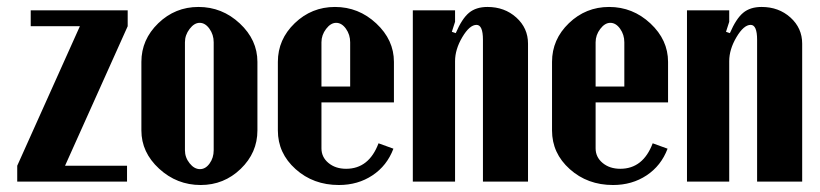

<svg xmlns="http://www.w3.org/2000/svg" viewBox="-20 -525 2369 555"><path d="M347.2 0H29.8V-45.9L210.9 -449.2H68.8V-495.1H349.1V-449.2L168 -45.9H347.2Z M553.7 -504.9Q622.1 -504.9 673.1 -457.3Q724.1 -409.7 724.1 -346.2V-147.9Q724.1 -83.5 675.8 -36.9Q627.4 9.8 560.1 9.8Q491.2 9.8 439.9 -37.4Q388.7 -84.5 388.7 -147.9V-346.2Q388.7 -410.6 437.5 -457.8Q486.3 -504.9 553.7 -504.9ZM557.1 -459Q541.5 -459 528.1 -441.4Q514.6 -423.8 514.6 -402.8V-90.8Q514.6 -69.8 528.1 -53Q541.5 -36.1 558.1 -36.1Q574.2 -36.1 585.9 -52.5Q597.7 -68.8 597.7 -90.8V-402.8Q597.7 -424.8 585.4 -441.9Q573.2 -459 557.1 -459Z M783.2 -346.2Q783.2 -411.1 832 -458Q880.9 -504.9 948.2 -504.9Q1016.6 -504.9 1067.6 -457.3Q1118.7 -409.7 1118.7 -346.2V-229H909.2V-96.2Q909.2 -70.8 929.4 -54Q949.7 -37.1 980.5 -37.1Q1046.4 -37.1 1074.2 -110.8L1117.2 -95.2Q1098.6 -45.9 1056.6 -18.1Q1014.6 9.8 959.5 9.8Q885.7 9.8 834.5 -36.1Q783.2 -82 783.2 -147.9ZM909.2 -274.9H992.2V-402.8Q992.2 -424.8 980 -441.9Q967.8 -459 951.7 -459Q936 -459 922.6 -441.4Q909.2 -423.8 909.2 -402.8Z M1297.4 -429.2Q1315.4 -471.2 1335.7 -488Q1356 -504.9 1389.2 -504.9Q1438.5 -504.9 1472.4 -474.4Q1506.3 -443.8 1506.3 -398.9V0H1376V-410.2Q1376 -453.1 1357.4 -453.1Q1337.4 -453.1 1316.4 -417.7Q1295.4 -382.3 1295.4 -348.1V0H1173.3V-495.1H1295.4V-461.9L1286.1 -433.1Z M1575.7 -346.2Q1575.7 -411.1 1624.5 -458Q1673.3 -504.9 1740.7 -504.9Q1809.1 -504.9 1860.1 -457.3Q1911.1 -409.7 1911.1 -346.2V-229H1701.7V-96.2Q1701.7 -70.8 1721.9 -54Q1742.2 -37.1 1772.9 -37.1Q1838.9 -37.1 1866.7 -110.8L1909.7 -95.2Q1891.1 -45.9 1849.1 -18.1Q1807.1 9.8 1752 9.8Q1678.2 9.8 1627 -36.1Q1575.7 -82 1575.7 -147.9ZM1701.7 -274.9H1784.7V-402.8Q1784.7 -424.8 1772.5 -441.9Q1760.3 -459 1744.1 -459Q1728.5 -459 1715.1 -441.4Q1701.7 -423.8 1701.7 -402.8Z M2089.8 -429.2Q2107.9 -471.2 2128.2 -488Q2148.4 -504.9 2181.6 -504.9Q2231 -504.9 2264.9 -474.4Q2298.8 -443.8 2298.8 -398.9V0H2168.5V-410.2Q2168.5 -453.1 2149.9 -453.1Q2129.9 -453.1 2108.9 -417.7Q2087.9 -382.3 2087.9 -348.1V0H1965.8V-495.1H2087.9V-461.9L2078.6 -433.1Z"/></svg>

Font: Moniqa Black Paragraph
Style: Regular
Weight: 900
Designer: Rajesh Rajput
Foundry: Rajesh Rajput
Version: Version 1.000